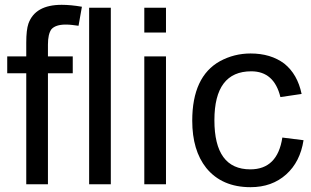

<svg xmlns="http://www.w3.org/2000/svg" viewBox="-20 -765 1290 797"><path d="M89 0V-461H10V-531H89V-588Q89 -641 98 -667Q126 -745 236 -745Q255 -745 276 -743Q297 -741 320 -737L306 -658Q292 -660 279 -661.5Q266 -663 253 -663Q210 -663 193 -643Q179 -623 179 -580V-531H282V-461H179V0Z M350 0V-733H440V0Z M579 -630V-733H669V-630ZM579 0V-531H669V0Z M1240 -183Q1226 -93 1168 -41Q1109 12 1020 12Q901 12 836 -68Q778 -141 778 -264Q778 -447 893 -511Q952 -543 1020 -543Q1104 -543 1160 -501Q1215 -457 1232 -375L1144 -362Q1118 -469 1023 -469Q870 -469 870 -266Q870 -62 1019 -62Q1132 -62 1152 -194Z"/></svg>

Font: MongolianScript
Style: Regular
Weight: 400
Designer: Bolorsoft LLC, NUM
Foundry: Bolorsoft LLC
Version: Version 3.2